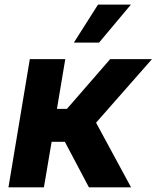

<svg xmlns="http://www.w3.org/2000/svg" viewBox="-20 -797 667 817"><path d="M16 0H166.9L199.6 -193.5H256L358.3 0H537.6L388.8 -274.9L626.8 -545.5H448.9L264.9 -333.8H222.3L257.8 -545.5H106.9ZM294.4 -615.8H401.6L536.9 -777.3H397Z"/></svg>

Font: Magic Ui Pro
Style: Bold Italic
Weight: 700
Italic angle: -9.39999°
Designer: Stefan Endress, Andreas Faust
Version: Version 1.000;FEAKit 1.0